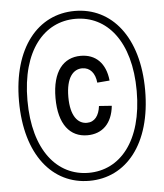

<svg xmlns="http://www.w3.org/2000/svg" viewBox="-53 -789 727 849"><g transform="rotate(-5 310.0 -365.0)"><path d="M249 -365C249 -452 281.5 -486.5 321 -486.5C355.5 -486.5 378 -460 382 -417.5L437 -422C429 -500 385 -542 319 -542C242.5 -542 192 -484 192 -365.5C192 -248 242 -189.5 318.5 -189.5C384.5 -189.5 429 -231.5 437 -310L380.5 -314C375.5 -271.5 355.5 -244.5 321 -244.5C281.5 -244.5 249 -280 249 -365ZM30 -366C30 -127 146.5 12 310 12C473 12 590 -127 590 -366C590 -603 473 -742 310 -742C146.5 -742 30 -603 30 -366ZM67.5 -366C67.5 -588 171.5 -707 310 -707C448.5 -707 552.5 -588 552.5 -366C552.5 -142.5 448.5 -23.5 310 -23.5C171.5 -23.5 67.5 -142.5 67.5 -366Z"/></g></svg>

Font: Monaspace Argon Light
Style: Regular
Weight: 300
Designer: Riley Cran & the Lettermatic Team
Foundry: Lettermatic
Version: Version 1.000 (Monaspace Argon)